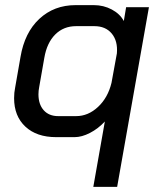

<svg xmlns="http://www.w3.org/2000/svg" viewBox="-20 -527 627 749"><path d="M389 -53Q363 -25 331 -8.5Q299 8 271 8H199Q123 8 79 -33Q35 -74 35 -144Q35 -166 39 -185L60 -305Q76 -400 133.5 -453.5Q191 -507 275 -507H346Q384 -507 416 -490Q448 -473 463 -445L472 -499H561L437 202H344ZM277 -74Q324 -74 362.5 -110Q401 -146 415 -204L436 -319Q440 -367 416 -396Q392 -425 348 -425H277Q228 -425 195.5 -392.5Q163 -360 153 -302L133 -188Q130 -173 130 -159Q130 -120 150.5 -97Q171 -74 207 -74Z"/></svg>

Font: Bai Jamjuree Medium
Style: Italic
Weight: 500
Italic angle: -10°
Version: Version 1.000; ttfautohint (v1.6)